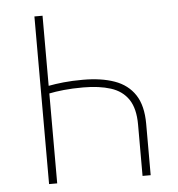

<svg xmlns="http://www.w3.org/2000/svg" viewBox="-49 -707 699 753"><g transform="rotate(-5 300.0 -330.0)"><path d="M114 0V-660H146V-384Q172 -389 205.5 -392.5Q239 -396 282 -396Q354 -396 406 -377.5Q458 -359 486 -316.5Q514 -274 514 -202V0H482V-202Q482 -265 458 -301Q434 -337 388.5 -351.5Q343 -366 280 -366Q237 -366 203.5 -362.5Q170 -359 146 -354V0Z"/></g></svg>

Font: Source Code Pro ExtraLight
Style: Regular
Weight: 200
Monospace: yes
Designer: Paul D. Hunt, Teo Tuominen
Foundry: Adobe
Version: Version 1.026;hotconv 1.1.0;makeotfexe 2.6.0